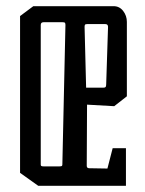

<svg xmlns="http://www.w3.org/2000/svg" viewBox="-20 -602 471 622"><path d="M45 -42V-550L88 -582H348Q367 -582 379 -566.5Q391 -551 391 -531V-290L350 -258L262 -263L261 -65Q261 -57 269 -57L328 -56L345 -122H388V0H104ZM173 -63Q179 -63 180.5 -64.5Q182 -66 182 -69L192 -521Q192 -526 190.5 -528Q189 -530 183 -530H121Q112 -530 112 -521V-69Q112 -66 113.5 -64.5Q115 -63 121 -63ZM315 -318Q320 -318 322 -320Q324 -322 324 -329L330 -515Q330 -524 321 -524H263Q257 -524 255.5 -522Q254 -520 254 -515L259 -318Z"/></svg>

Font: Bahianita
Style: Regular
Weight: 400
Designer: Pablo Cosgaya & Dani Raskovsky
Foundry: Pablo Cosgaya & Dani Raskovsky
Version: Version 1.008